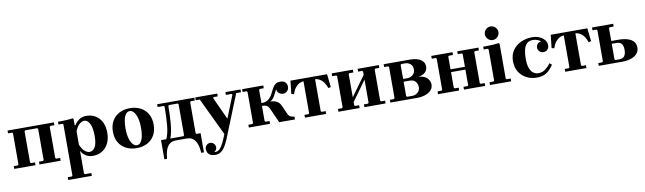

<svg xmlns="http://www.w3.org/2000/svg" viewBox="-48 -1408 7951 2366"><g transform="rotate(-10 3928.0 -225.0)"><path d="M560 -445 550 -435V-45L560 -35H610V0H345V-35H395L405 -45V-435L395 -445H245L235 -435V-45L245 -35H295V0H30V-35H80L90 -45V-435L80 -445H30V-480H610V-445Z M1015 -490Q1080 -490 1130 -460Q1180 -430 1208 -374.5Q1236 -319 1236 -242Q1236 -165 1208 -108.5Q1180 -52 1130 -21Q1080 10 1015 10Q960 10 922.5 -15.5Q885 -41 866 -80V205L876 215H956V250H661V215H711L721 205V-434L711 -444H661V-479Q687 -479 720 -479.5Q753 -480 786.5 -482.5Q820 -485 846 -489L856 -479V-400H866Q885 -435 924 -462.5Q963 -490 1015 -490ZM981 -45Q1023 -45 1049.5 -88.5Q1076 -132 1076 -230Q1076 -328 1049.5 -381.5Q1023 -435 981 -435Q955 -435 924.5 -412Q894 -389 866 -325V-155Q894 -91 924.5 -68Q955 -45 981 -45Z M1561 -490Q1635 -490 1692.5 -460.5Q1750 -431 1783 -375Q1816 -319 1816 -240Q1816 -161 1783 -105Q1750 -49 1692.5 -19.5Q1635 10 1561 10Q1487 10 1429.5 -19.5Q1372 -49 1339 -105Q1306 -161 1306 -240Q1306 -319 1339 -375Q1372 -431 1429.5 -460.5Q1487 -490 1561 -490ZM1566 -25Q1601 -25 1620.5 -54.5Q1640 -84 1648 -130Q1656 -176 1656 -224Q1656 -302 1641 -353Q1626 -404 1603 -429.5Q1580 -455 1556 -455Q1522 -455 1502 -425.5Q1482 -396 1474 -350.5Q1466 -305 1466 -256Q1466 -179 1481 -127.5Q1496 -76 1519.5 -50.5Q1543 -25 1566 -25Z M2367 -444H2317L2307 -434V-45L2317 -35H2367V205H2334Q2329 140 2312.5 94Q2296 48 2265.5 24Q2235 0 2187 0H2052Q2004 0 1973.5 24Q1943 48 1926.5 94Q1910 140 1905 205H1872V-35H1938Q1953 -67 1962.5 -107.5Q1972 -148 1977 -198Q1982 -248 1984.5 -307Q1987 -366 1987 -435L1978 -444H1902V-479H2367ZM2152 -35 2162 -45V-434L2152 -444H2043L2034 -435Q2034 -378 2032 -323.5Q2030 -269 2025.5 -218Q2021 -167 2012.5 -121Q2004 -75 1989 -35Z M2654 26 2429 -445H2379V-480H2654V-445H2604L2594 -435L2721 -159H2726L2836 -435L2826 -445H2756V-480H2945V-445H2885L2706 0ZM2502 260Q2460 260 2437 246Q2414 232 2405 210.5Q2396 189 2396 168Q2396 142 2415.5 122.5Q2435 103 2461 103Q2488 103 2507 122.5Q2526 142 2526 168Q2526 194 2508 211.5Q2490 229 2461 229Q2442 229 2433 218.5Q2424 208 2421 194Q2418 180 2418 168H2448Q2448 183 2454.5 196Q2461 209 2474 217Q2487 225 2505 225Q2539 225 2564 199Q2589 173 2610.5 127.5Q2632 82 2654 26L2706 0Q2687 49 2667.5 95.5Q2648 142 2625.5 179Q2603 216 2573 238Q2543 260 2502 260Z M3170 -45 3180 -35H3230V0H2965V-35H3015L3025 -45V-435L3015 -445H2965V-480H3230V-445H3180L3170 -435ZM3345 0 3267 -174Q3248 -217 3225 -226Q3202 -235 3170 -235V-270H3270Q3306 -270 3333.5 -263Q3361 -256 3381.5 -237.5Q3402 -219 3417 -184L3459 -87Q3469 -66 3481 -55.5Q3493 -45 3508 -41.5Q3523 -38 3542 -35V0ZM3442 -490Q3486 -490 3506.5 -468Q3527 -446 3527 -414Q3527 -377 3503.5 -357Q3480 -337 3454 -337Q3429 -337 3406 -353.5Q3383 -370 3377 -406Q3364 -381 3353 -358Q3342 -335 3328.5 -314.5Q3315 -294 3295.5 -278.5Q3276 -263 3245.5 -254.5Q3215 -246 3170 -246V-270Q3216 -270 3244 -286Q3272 -302 3289.5 -327Q3307 -352 3320 -380Q3333 -408 3347.5 -433Q3362 -458 3384 -474Q3406 -490 3442 -490Z M3732 -445Q3705 -445 3678 -432.5Q3651 -420 3626.5 -390.5Q3602 -361 3583 -308L3552 -317L3570 -480H4028L4046 -317L4015 -308Q3987 -385 3947.5 -415Q3908 -445 3866 -445ZM3872 -454V-45L3882 -35H3932V0H3667V-35H3717L3727 -45V-454Z M4291 -45 4301 -35H4351V0H4086V-35H4136L4146 -45V-435L4136 -445H4086V-480H4351V-445H4301L4291 -435ZM4616 -45 4626 -35H4676V0H4411V-35H4461L4471 -45V-435L4461 -445H4411V-480H4676V-445H4626L4616 -435ZM4471 -334 4291 -85V-145L4471 -394Z M5129 -254Q5207 -248 5240.5 -212Q5274 -176 5274 -132Q5274 -89 5245.5 -59.5Q5217 -30 5171 -15Q5125 0 5073 0H4736V-35H4786L4796 -45V-435L4786 -445H4736V-480H5071Q5121 -480 5160.5 -466.5Q5200 -453 5223.5 -427Q5247 -401 5247 -362Q5247 -318 5216 -288.5Q5185 -259 5129 -254ZM4941 -435V-260H5001Q5019 -260 5040 -269.5Q5061 -279 5076.5 -300Q5092 -321 5092 -355Q5092 -387 5077.5 -406.5Q5063 -426 5042 -435.5Q5021 -445 5001 -445H4951ZM5023 -35Q5042 -35 5063 -45.5Q5084 -56 5099 -77Q5114 -98 5114 -130Q5114 -150 5105.5 -172Q5097 -194 5075.5 -209.5Q5054 -225 5014 -225H4941V-45L4951 -35Z M5657 0V-35H5707L5717 -45V-434L5707 -444H5657V-479H5922V-444H5872L5862 -434V-45L5872 -35H5922V0ZM5332 0V-35H5382L5392 -45V-434L5382 -444H5332V-479H5597V-444H5547L5537 -434V-45L5547 -35H5597V0ZM5457 -240V-275H5783V-240Z M5982 0V-35H6032L6042 -45V-435L6032 -445H5982V-480Q6008 -480 6044 -480.5Q6080 -481 6115.5 -483.5Q6151 -486 6177 -490L6187 -480V-45L6197 -35H6247V0ZM6113 -540Q6079 -540 6053.5 -565.5Q6028 -591 6028 -625Q6028 -660 6053.5 -685Q6079 -710 6113 -710Q6148 -710 6173 -685Q6198 -660 6198 -625Q6198 -591 6173 -565.5Q6148 -540 6113 -540Z M6567 10Q6498 10 6440 -19.5Q6382 -49 6347 -105Q6312 -161 6312 -240Q6312 -319 6351 -375Q6390 -431 6454.5 -460.5Q6519 -490 6595 -490Q6647 -490 6687 -472Q6727 -454 6750 -424.5Q6773 -395 6773 -360Q6773 -326 6753 -305.5Q6733 -285 6703 -285Q6673 -285 6653 -305Q6633 -325 6633 -355Q6633 -374 6646.5 -394.5Q6660 -415 6695 -420Q6681 -435 6654 -445Q6627 -455 6598 -455Q6550 -455 6522.5 -428.5Q6495 -402 6483.5 -353.5Q6472 -305 6472 -240Q6472 -176 6486.5 -131.5Q6501 -87 6529 -63.5Q6557 -40 6598 -40Q6648 -40 6686 -70Q6724 -100 6751 -137L6778 -114Q6757 -84 6731 -55.5Q6705 -27 6666 -8.5Q6627 10 6567 10Z M6989 -445Q6962 -445 6935 -432.5Q6908 -420 6883.5 -390.5Q6859 -361 6840 -308L6809 -317L6827 -480H7285L7303 -317L7272 -308Q7244 -385 7204.5 -415Q7165 -445 7123 -445ZM7129 -454V-45L7139 -35H7189V0H6924V-35H6974L6984 -45V-454Z M7343 0V-35H7393L7403 -45V-435L7393 -445H7343V-480H7608V-445H7558L7548 -435V-275H7644Q7676 -275 7712 -269.5Q7748 -264 7779.5 -249.5Q7811 -235 7831 -208.5Q7851 -182 7851 -140Q7851 -100 7831 -73Q7811 -46 7779.5 -30Q7748 -14 7712 -7Q7676 0 7644 0ZM7558 -35H7606Q7652 -35 7671.5 -62Q7691 -89 7691 -141Q7691 -189 7671.5 -214.5Q7652 -240 7606 -240H7548V-45Z"/></g></svg>

Font: Brygada 1918
Style: Bold
Weight: 700
Designer: Mateusz Machalski | Borys Kosmynka | Przemek Hoffer
Foundry: NIEPODLEGLA 2018
Version: Version 3.006